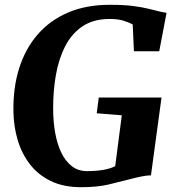

<svg xmlns="http://www.w3.org/2000/svg" viewBox="-20 -772 734 800"><path d="M317.5 8Q244.5 8 191.5 -17.8Q138.5 -43.5 104.5 -87.8Q70.5 -132 53.8 -188.2Q37 -244.5 36 -305.5Q34 -406 60 -488Q86 -570 137.5 -629Q189 -688 264.2 -720Q339.5 -752 437 -752Q496 -752 534.5 -747Q573 -742 599 -735.5Q625 -729 645.5 -724Q652.5 -722.5 659.8 -721Q667 -719.5 674 -718.5L643.5 -558.5H538L533 -670Q515 -680 492 -686.5Q469 -693 437 -693Q370 -693 324.5 -662.8Q279 -632.5 251.8 -579.5Q224.5 -526.5 212.8 -459.2Q201 -392 201.5 -318Q201.5 -266 209.8 -219.2Q218 -172.5 235.2 -136.5Q252.5 -100.5 279 -79.8Q305.5 -59 343 -59Q378 -59 408 -63.8Q438 -68.5 460 -79.5L487.5 -291.5L383 -300L391.5 -365.5H653L609 -41.5Q593.5 -41.5 568.5 -36.5Q543.5 -31.5 521.5 -25.5Q480 -14.5 432.5 -3.2Q385 8 317.5 8Z"/></svg>

Font: Merriweather 24pt ExtraBold
Style: Italic
Weight: 800
Italic angle: -7.8°
Version: Version 2.101